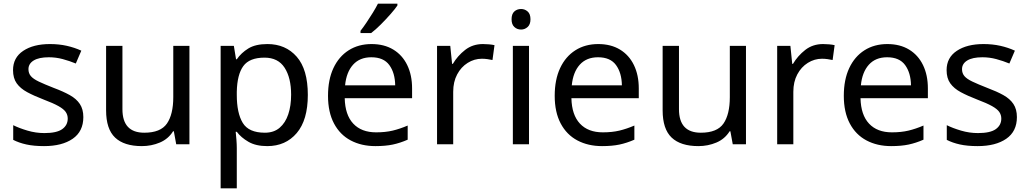

<svg xmlns="http://www.w3.org/2000/svg" viewBox="-20 -837 5605 1046"><path d="M434 -199Q434 -121 376 -81Q318 -41 220 -41Q164 -41 123.5 -50Q83 -59 52 -75V-155Q84 -139 129.5 -125.5Q175 -112 222 -112Q289 -112 319 -133.5Q349 -155 349 -191Q349 -211 338 -227Q327 -243 298.5 -259Q270 -275 217 -295Q165 -315 128 -335Q91 -355 71 -383Q51 -411 51 -455Q51 -523 106.5 -560Q162 -597 252 -597Q301 -597 343.5 -587.5Q386 -578 423 -561L393 -491Q359 -505 322 -515Q285 -525 246 -525Q192 -525 163.5 -507.5Q135 -490 135 -460Q135 -438 148 -422.5Q161 -407 191.5 -392.5Q222 -378 273 -358Q324 -339 360 -319Q396 -299 415 -270.5Q434 -242 434 -199Z M1012 -587V-51H940L927 -122H923Q897 -80 851 -60.5Q805 -41 753 -41Q656 -41 607 -87.5Q558 -134 558 -236V-587H647V-242Q647 -114 766 -114Q855 -114 889.5 -164Q924 -214 924 -308V-587Z M1437 -597Q1536 -597 1596.5 -528Q1657 -459 1657 -320Q1657 -183 1596.5 -112Q1536 -41 1436 -41Q1374 -41 1333.5 -64.5Q1293 -88 1270 -119H1264Q1266 -102 1268 -76Q1270 -50 1270 -31V189H1182V-587H1254L1266 -514H1270Q1294 -549 1333 -573Q1372 -597 1437 -597ZM1421 -523Q1339 -523 1305.5 -477Q1272 -431 1270 -337V-320Q1270 -221 1302.5 -167.5Q1335 -114 1423 -114Q1472 -114 1503.5 -141Q1535 -168 1550.5 -214.5Q1566 -261 1566 -321Q1566 -413 1530.5 -468Q1495 -523 1421 -523Z M2004 -597Q2073 -597 2122.5 -567Q2172 -537 2198.5 -482.5Q2225 -428 2225 -355V-302H1858Q1860 -211 1904.5 -163.5Q1949 -116 2029 -116Q2080 -116 2119.5 -125.5Q2159 -135 2201 -153V-76Q2160 -58 2120 -49.5Q2080 -41 2025 -41Q1949 -41 1890.5 -72Q1832 -103 1799.5 -164.5Q1767 -226 1767 -315Q1767 -403 1796.5 -466Q1826 -529 1879.5 -563Q1933 -597 2004 -597ZM2003 -525Q1940 -525 1903.5 -484.5Q1867 -444 1860 -372H2133Q2132 -440 2101 -482.5Q2070 -525 2003 -525ZM2145 -807Q2133 -789 2108 -760.5Q2083 -732 2054.5 -703.5Q2026 -675 2002 -657H1944V-669Q1959 -688 1976.5 -714Q1994 -740 2011 -767.5Q2028 -795 2039 -817H2145Z M2611 -597Q2626 -597 2643.5 -595.5Q2661 -594 2674 -591L2663 -510Q2650 -513 2634.5 -515Q2619 -517 2605 -517Q2564 -517 2528 -494.5Q2492 -472 2470.5 -431.5Q2449 -391 2449 -337V-51H2361V-587H2433L2443 -489H2447Q2473 -533 2514 -565Q2555 -597 2611 -597Z M2819 -788Q2839 -788 2854.5 -774.5Q2870 -761 2870 -732Q2870 -704 2854.5 -690Q2839 -676 2819 -676Q2797 -676 2782 -690Q2767 -704 2767 -732Q2767 -761 2782 -774.5Q2797 -788 2819 -788ZM2862 -587V-51H2774V-587Z M3239 -597Q3308 -597 3357.5 -567Q3407 -537 3433.5 -482.5Q3460 -428 3460 -355V-302H3093Q3095 -211 3139.5 -163.5Q3184 -116 3264 -116Q3315 -116 3354.5 -125.5Q3394 -135 3436 -153V-76Q3395 -58 3355 -49.5Q3315 -41 3260 -41Q3184 -41 3125.5 -72Q3067 -103 3034.5 -164.5Q3002 -226 3002 -315Q3002 -403 3031.5 -466Q3061 -529 3114.5 -563Q3168 -597 3239 -597ZM3238 -525Q3175 -525 3138.5 -484.5Q3102 -444 3095 -372H3368Q3367 -440 3336 -482.5Q3305 -525 3238 -525Z M4044 -587V-51H3972L3959 -122H3955Q3929 -80 3883 -60.5Q3837 -41 3785 -41Q3688 -41 3639 -87.5Q3590 -134 3590 -236V-587H3679V-242Q3679 -114 3798 -114Q3887 -114 3921.5 -164Q3956 -214 3956 -308V-587Z M4464 -597Q4479 -597 4496.5 -595.5Q4514 -594 4527 -591L4516 -510Q4503 -513 4487.5 -515Q4472 -517 4458 -517Q4417 -517 4381 -494.5Q4345 -472 4323.5 -431.5Q4302 -391 4302 -337V-51H4214V-587H4286L4296 -489H4300Q4326 -533 4367 -565Q4408 -597 4464 -597Z M4814 -597Q4883 -597 4932.5 -567Q4982 -537 5008.5 -482.5Q5035 -428 5035 -355V-302H4668Q4670 -211 4714.5 -163.5Q4759 -116 4839 -116Q4890 -116 4929.5 -125.5Q4969 -135 5011 -153V-76Q4970 -58 4930 -49.5Q4890 -41 4835 -41Q4759 -41 4700.5 -72Q4642 -103 4609.5 -164.5Q4577 -226 4577 -315Q4577 -403 4606.5 -466Q4636 -529 4689.5 -563Q4743 -597 4814 -597ZM4813 -525Q4750 -525 4713.5 -484.5Q4677 -444 4670 -372H4943Q4942 -440 4911 -482.5Q4880 -525 4813 -525Z M5520 -199Q5520 -121 5462 -81Q5404 -41 5306 -41Q5250 -41 5209.5 -50Q5169 -59 5138 -75V-155Q5170 -139 5215.5 -125.5Q5261 -112 5308 -112Q5375 -112 5405 -133.5Q5435 -155 5435 -191Q5435 -211 5424 -227Q5413 -243 5384.5 -259Q5356 -275 5303 -295Q5251 -315 5214 -335Q5177 -355 5157 -383Q5137 -411 5137 -455Q5137 -523 5192.5 -560Q5248 -597 5338 -597Q5387 -597 5429.5 -587.5Q5472 -578 5509 -561L5479 -491Q5445 -505 5408 -515Q5371 -525 5332 -525Q5278 -525 5249.5 -507.5Q5221 -490 5221 -460Q5221 -438 5234 -422.5Q5247 -407 5277.5 -392.5Q5308 -378 5359 -358Q5410 -339 5446 -319Q5482 -299 5501 -270.5Q5520 -242 5520 -199Z"/></svg>

Font: Noto Sans Tamil UI
Style: Regular
Weight: 400
Designer: Jelle Bosma - Monotype Design Team
Foundry: Monotype Imaging Inc.
Version: Version 2.004; ttfautohint (v1.8.4.7-5d5b)